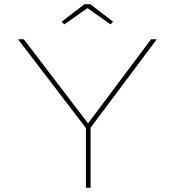

<svg xmlns="http://www.w3.org/2000/svg" viewBox="-20 -885 824 905"><path d="M385 0V-299L393 -271L65 -700H92L400 -297L391 -298L692 -700H719L398 -271L407 -299V0ZM283 -770 271 -783 378 -865H406L513 -783L501 -770L385 -852H400Z"/></svg>

Font: Lexend Mega Thin
Style: Regular
Weight: 250
Version: Version 1.007